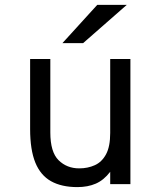

<svg xmlns="http://www.w3.org/2000/svg" viewBox="-20 -752 656 784"><path d="M296 12Q231.5 12 188.5 -12Q145.5 -36 124.2 -88.2Q103 -140.5 103 -225.5V-511H185.5V-211Q185.5 -131 219.2 -97.8Q253 -64.5 303.5 -64.5Q338.5 -64.5 367.2 -77.5Q396 -90.5 413 -122Q430 -153.5 430 -209V-511H512.5V0H430V-50.5Q404 -16.5 371.2 -2.2Q338.5 12 296 12ZM235 -576 377 -732H497.5L319.5 -576Z"/></svg>

Font: Overpass Mono
Style: Regular
Weight: 400
Designer: Delve Withrington, Dave Bailey
Foundry: Delve Fonts LLC
Version: Version 4.000